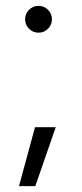

<svg xmlns="http://www.w3.org/2000/svg" viewBox="-20 -522 281 658"><path d="M112 -410Q93 -410 79.5 -423.5Q66 -437 66 -456Q66 -475 79.5 -488.5Q93 -502 112 -502Q131 -502 144.5 -488.5Q158 -475 158 -456Q158 -437 144.5 -423.5Q131 -410 112 -410ZM45 116 100 -86H171L101 116Z"/></svg>

Font: Figtree Light
Style: Regular
Weight: 300
Designer: Erik Kennedy
Foundry: Erik Kennedy
Version: Version 2.001;gftools[0.9.30]